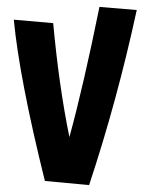

<svg xmlns="http://www.w3.org/2000/svg" viewBox="-20 -520 416 556"><path d="M238 16 110 4Q36 -294 20 -463L134 -453Q151 -269 181 -123Q222 -273 268 -500L376 -491Q319 -228 238 16Z"/></svg>

Font: Boogaloo
Style: Regular
Weight: 400
Designer: John Vargas Beltran
Foundry: John Vargas Beltran
Version: Version 1.001